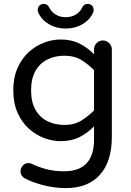

<svg xmlns="http://www.w3.org/2000/svg" viewBox="-20 -722 671 982"><path d="M317 240Q256 240 197 224Q138 208 103 188Q96 183 90.5 175Q85 167 85 153Q85 138 96.5 125Q108 112 125 112Q130 112 134.5 113Q139 114 143 116Q175 132 216 143Q257 154 308 154Q461 154 461 -9V-76Q430 -43 388 -21.5Q346 0 290 0Q248 0 205.5 -16Q163 -32 127.5 -64Q92 -96 70 -145Q48 -194 48 -260Q48 -326 70 -375Q92 -424 127.5 -456Q163 -488 205.5 -504Q248 -520 290 -520Q346 -520 388 -498.5Q430 -477 461 -444V-469Q461 -488 474 -501.5Q487 -515 506 -515Q525 -515 538.5 -501.5Q552 -488 552 -469V-22Q552 104 491 172Q430 240 317 240ZM309 -83Q361 -83 397 -106Q433 -129 461 -157V-363Q433 -392 397 -414.5Q361 -437 309 -437Q262 -437 223 -418Q184 -399 161.5 -359.5Q139 -320 139 -260Q139 -200 161.5 -160.5Q184 -121 223 -102Q262 -83 309 -83ZM316 -576Q268 -576 230.5 -598Q193 -620 176 -657Q173 -663 173 -671Q173 -684 181.5 -693Q190 -702 204 -702Q223 -702 232 -683Q243 -661 265 -647.5Q287 -634 316 -634Q345 -634 367.5 -647.5Q390 -661 400 -683Q409 -702 428 -702Q442 -702 450.5 -693Q459 -684 459 -671Q459 -663 456 -657Q439 -620 401.5 -598Q364 -576 316 -576Z"/></svg>

Font: Varela Round
Style: Regular
Weight: 400
Designer: Joe Prince, Avraham Cornfeld
Foundry: Joe Prince, Avraham Cornfeld
Version: Version 3.010; ttfautohint (v1.8.4.7-5d5b)